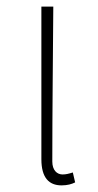

<svg xmlns="http://www.w3.org/2000/svg" viewBox="-20 -547 295 580"><path d="M166 13C184 13 197 9 207 4L200 -26C187 -22 179 -20 169 -20C152 -20 138 -33 138 -59C138 -217 140 -368 141 -527H105V-66C105 -10 128 13 166 13Z"/></svg>

Font: Noto Sans T Chinese Thin
Style: Regular
Weight: 100
Designer: Ryoko NISHIZUKA (kana & ideographs); Paul D. Hunt (Latin, Greek & Cyrillic); Wenlong ZHANG (bopomofo); Sandoll Communica
Foundry: Adobe Systems Incorporated
Version: Version 1.000;PS 1;hotconv 1.0.78;makeotf.lib2.5.61930